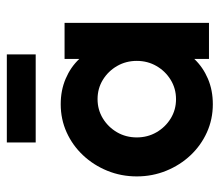

<svg xmlns="http://www.w3.org/2000/svg" viewBox="-60 -563 634 554"><g transform="rotate(-90 257.0 -286.0)"><path d="M233.3 11.1Q190 11.1 152.3 -5.9Q114.6 -22.9 86.1 -53.1Q57.6 -83.3 41.3 -123.3Q25 -163.2 25 -208.3Q25 -253.5 41.3 -293.4Q57.6 -333.3 86.1 -363.5Q114.6 -393.8 152.3 -410.8Q190 -427.8 233.3 -427.8Q273.6 -427.8 306.9 -413.5Q340.3 -399.3 363.9 -374.3V-416.7H468.1V0H363.9V-42.4Q340.3 -17.4 306.9 -3.1Q273.6 11.1 233.3 11.1ZM247.8 -95.1Q278.5 -95.1 303.6 -110.5Q328.7 -125.9 343.5 -151.5Q358.3 -177.1 358.3 -208.3Q358.3 -239.6 343.5 -265.2Q328.7 -290.8 303.7 -306.2Q278.7 -321.5 248 -321.5Q217.4 -321.5 192.3 -306.2Q167.2 -290.8 152.3 -265.2Q137.5 -239.6 137.5 -208.3Q137.5 -177.1 152.3 -151.5Q167.1 -125.9 192.1 -110.5Q217.1 -95.1 247.8 -95.1ZM122.9 -500V-583.3H377.1V-500Z"/></g></svg>

Font: Afacad Flux
Style: Regular
Weight: 400
Designer: Kristian Moeller
Foundry: Dicotype
Version: Version 1.100